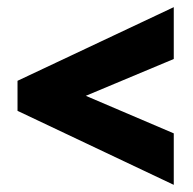

<svg xmlns="http://www.w3.org/2000/svg" viewBox="-20 -629 540 537"><path d="M466 -112 29 -319V-403L466 -609V-464L220 -361L466 -256Z"/></svg>

Font: Noto Sans Khmer ExtraCondensed Black
Style: Regular
Weight: 900
Width: 2
Designer: Danh Hong and the Monotype Design Team
Foundry: Monotype Imaging Inc.
Version: Version 2.004